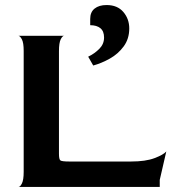

<svg xmlns="http://www.w3.org/2000/svg" viewBox="-20 -742 690 762"><path d="M53 0Q60 0 67 -14Q74 -28 74 -60V-540Q74 -572 67 -585.5Q60 -599 53 -600H235Q228 -600 221 -586Q214 -572 214 -539V-132Q214 -110 219.5 -105.5Q225 -101 255 -101H500Q558 -101 593.5 -114.5Q629 -128 640 -141L614 -28V0ZM350 -482 330 -517Q355 -529 374 -548Q393 -567 393 -593Q393 -618 378.5 -630Q364 -642 338 -642V-667Q338 -694 355.5 -708Q373 -722 403 -722Q446 -722 469.5 -694.5Q493 -667 493 -629Q493 -588 471 -558Q449 -528 416 -509.5Q383 -491 350 -482Z"/></svg>

Font: Red Rose SemiBold
Style: Regular
Weight: 600
Designer: Jaikishan Patel
Version: Version 2.000